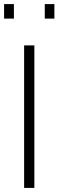

<svg xmlns="http://www.w3.org/2000/svg" viewBox="-29 -919 286 939"><path d="M89 0V-697H139V0ZM190 -828V-899H237V-828ZM-9 -828V-899H39V-828Z"/></svg>

Font: Cairo Play Light
Style: Regular
Weight: 300
Version: Version 3.119